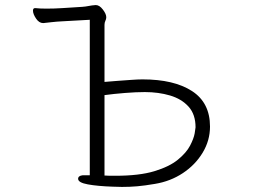

<svg xmlns="http://www.w3.org/2000/svg" viewBox="-20 -727 1040 757"><path d="M334 -649 226 -643Q204 -642 182.5 -639.5Q161 -637 151 -636H150Q134 -636 122 -654Q110 -672 110 -685Q110 -695 118 -695H120Q128 -694 139 -693.5Q150 -693 163 -693Q178 -693 194 -693.5Q210 -694 225 -695L304 -700Q318 -701 330 -703.5Q342 -706 357 -707H358Q372 -707 385.5 -689.5Q399 -672 399 -659Q399 -652 395.5 -645Q392 -638 392 -629V-404Q413 -406 441 -408Q469 -410 496.5 -412Q524 -414 542 -414Q666 -414 737 -368Q808 -322 808 -228Q808 -173 779 -125Q750 -77 701 -44.5Q652 -12 591 -2Q550 5 521 7.5Q492 10 461 10Q453 10 443.5 9.5Q434 9 424 9Q365 7 326.5 0Q288 -7 288 -22Q288 -34 306 -36H334ZM392 -35Q403 -34 413.5 -34Q424 -34 435 -34Q529 -34 588.5 -52Q648 -70 681.5 -97.5Q715 -125 729.5 -153Q744 -181 747.5 -201Q751 -221 751 -225Q751 -276 723.5 -306.5Q696 -337 650.5 -350.5Q605 -364 551 -364Q517 -364 473 -360.5Q429 -357 392 -352Z"/></svg>

Font: Moon Stars Kai HW Light
Style: Regular
Weight: 300
Designer: GuiWonder
Version: Version 1.101